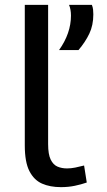

<svg xmlns="http://www.w3.org/2000/svg" viewBox="-20 -760 441 790"><path d="M178 -740V-167Q178 -125 188.5 -103.5Q199 -82 216.5 -74.5Q234 -67 256 -67Q272 -67 289.5 -70.5Q307 -74 326 -79L337 -9Q314 -1 287.5 4.5Q261 10 231 10Q186 10 153 -4.5Q120 -19 101 -56Q82 -93 82 -162V-740ZM223 -554Q272 -623 272 -696Q272 -708 270 -719.5Q268 -731 264 -740H358Q362 -730 363 -720.5Q364 -711 364 -701Q364 -656 347.5 -621.5Q331 -587 303 -554Z"/></svg>

Font: Georama Extended
Style: Regular
Weight: 400
Width: 7
Designer: Jean-Baptiste Levee
Foundry: Production Type
Version: Version 1.000